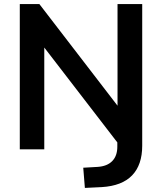

<svg xmlns="http://www.w3.org/2000/svg" viewBox="-20 -732 795 941"><path d="M677 -712V-18Q677 76 627.5 127.5Q578 179 479 185L396 189L388 90L458 86Q505 83 530 57.5Q555 32 555 -13V-34L197 -499V0H77V-712H173L556 -214V-712Z"/></svg>

Font: Muli-Bold
Style: Bold
Weight: 700
Version: Version 2.000